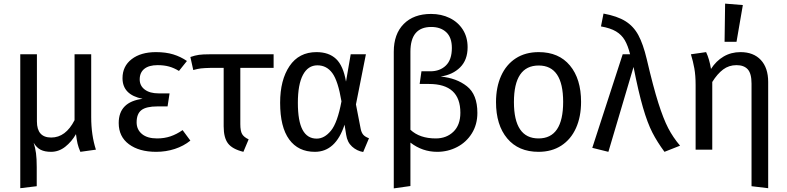

<svg xmlns="http://www.w3.org/2000/svg" viewBox="-20 -827 4351 1061"><path d="M510 0 424 12Q413 -14 408.5 -33.5Q404 -53 400 -85V-86Q376 -44 340.5 -16Q305 12 262 12Q227 12 204.5 0.5Q182 -11 166 -38Q175 -10 179 20Q183 50 183 96V202L92 213V-527H184V-156Q184 -67 263 -67Q343 -67 392 -163V-527H484V-180Q484 -80 510 0Z M1013 -490 969 -435Q941 -452 913.5 -459.5Q886 -467 851 -467Q803 -467 777.5 -446.5Q752 -426 752 -388Q752 -353 780 -332Q808 -311 856 -311H917L906 -239H850Q788 -239 761.5 -218.5Q735 -198 735 -151Q735 -111 764.5 -86.5Q794 -62 848 -62Q888 -62 922 -73.5Q956 -85 989 -108L1032 -50Q995 -20 946 -4Q897 12 843 12Q749 12 692.5 -30Q636 -72 636 -147Q636 -264 768 -281Q657 -303 657 -395Q657 -461 707.5 -500Q758 -539 842 -539Q896 -539 937 -526.5Q978 -514 1013 -490Z M1308 -452V-141Q1308 -103 1318 -86Q1328 -69 1354 -57L1325 12Q1264 -3 1240 -34.5Q1216 -66 1216 -129V-452H1147Q1108 -451 1090.5 -449Q1073 -447 1048 -440L1032 -512Q1058 -521 1079.5 -524Q1101 -527 1139 -527H1492V-452Z M1892 -376 1918 -527H2002L1947 -250L1973 -116Q1977 -95 1987 -83Q1997 -71 2019 -63L1987 13Q1952 7 1925.5 -17Q1899 -41 1893 -82L1884 -138Q1835 12 1720 12Q1628 12 1578 -56.5Q1528 -125 1528 -259Q1528 -385 1580 -462Q1632 -539 1729 -539Q1797 -539 1837 -501.5Q1877 -464 1892 -376ZM1626 -259Q1626 -158 1652 -109.5Q1678 -61 1730 -61Q1773 -61 1809 -105Q1845 -149 1867 -267Q1848 -380 1816.5 -423Q1785 -466 1734 -466Q1682 -466 1654 -413Q1626 -360 1626 -259Z M2618 -203Q2618 -139 2587.5 -90Q2557 -41 2506 -14.5Q2455 12 2396 12Q2314 12 2248 -39V201L2156 214V-541Q2156 -639 2211 -694.5Q2266 -750 2362 -750Q2419 -750 2465 -727.5Q2511 -705 2537.5 -663.5Q2564 -622 2564 -566Q2564 -496 2523 -455Q2482 -414 2415 -404Q2502 -396 2560 -350.5Q2618 -305 2618 -203ZM2524 -204Q2524 -363 2351 -363H2299L2309 -433H2358Q2411 -433 2444 -465Q2477 -497 2477 -562Q2477 -620 2446 -649Q2415 -678 2363 -678Q2248 -678 2248 -541V-110Q2299 -62 2388 -62Q2447 -62 2485.5 -99Q2524 -136 2524 -204Z M3191 -264Q3191 -182 3163 -119.5Q3135 -57 3082 -22.5Q3029 12 2956 12Q2845 12 2783 -62Q2721 -136 2721 -263Q2721 -345 2749 -407.5Q2777 -470 2830 -504.5Q2883 -539 2957 -539Q3068 -539 3129.5 -465Q3191 -391 3191 -264ZM2820 -263Q2820 -62 2956 -62Q3092 -62 3092 -264Q3092 -465 2957 -465Q2820 -465 2820 -263Z M3554 -500Q3590 -346 3618 -258Q3646 -170 3672.5 -119Q3699 -68 3738 -22L3652 12Q3612 -42 3585 -94.5Q3558 -147 3533 -233Q3508 -319 3481 -457L3342 12L3253 -10L3421 -527H3462Q3450 -575 3432.5 -605Q3415 -635 3384 -653.5Q3353 -672 3301 -681L3315 -752Q3391 -738 3436 -710Q3481 -682 3507.5 -633Q3534 -584 3554 -500Z M4225 -374V213L4133 202V-365Q4133 -421 4112 -444Q4091 -467 4050 -467Q4008 -467 3976 -443Q3944 -419 3916 -374V0H3824V-357Q3824 -410 3817 -449Q3810 -488 3798 -527L3882 -539Q3900 -501 3909 -446Q3937 -490 3978.5 -514.5Q4020 -539 4072 -539Q4144 -539 4184.5 -495.5Q4225 -452 4225 -374ZM4085 -799 4050 -596H3984L3987 -807Z"/></svg>

Font: Fira Sans
Style: Regular
Weight: 400
Designer: bBox Type GmbH & Carrois Corporate GbR & Edenspiekermann AG
Foundry: bBox Type GmbH & Carrois Corporate GbR & Edenspiekermann AG
Version: Version 4.301